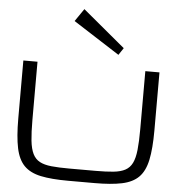

<svg xmlns="http://www.w3.org/2000/svg" viewBox="-69 -1188 1174 1268"><g transform="rotate(5 517.5 -553.5)"><path d="M429.2 15.6Q319.3 15.6 248.5 0.7Q177.7 -14.2 137.9 -54.2Q98.1 -94.2 82.3 -169.4Q66.4 -244.6 66.4 -365.2V-750H160.2V-365.2Q160.2 -282.2 166 -227.5Q171.9 -172.9 188 -140.1Q204.1 -107.4 234.1 -91.3Q264.2 -75.2 312 -70.3Q359.9 -65.4 429.2 -65.4H606Q675.8 -65.4 723.4 -70.3Q771 -75.2 801 -91.3Q831.1 -107.4 847.2 -140.1Q863.3 -172.9 869.1 -227.5Q875 -282.2 875 -365.2V-750H968.8V-365.2Q968.8 -244.6 952.9 -169.4Q937 -94.2 897.2 -54.2Q857.4 -14.2 786.6 0.7Q715.8 15.6 606 15.6ZM688.5 -841.8 380.9 -1039.1 438.5 -1123 719.7 -888.7Z"/></g></svg>

Font: Michroma
Style: Regular
Weight: 400
Designer: Vernon Adams
Foundry: Vernon Adams
Version: Version 1.100; ttfautohint (v1.8.4.7-5d5b);gftools[0.9.29]